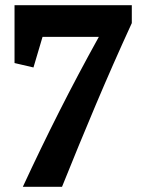

<svg xmlns="http://www.w3.org/2000/svg" viewBox="-20 -720 552 740"><path d="M488 -700V-631Q415 -472 348.5 -314.5Q282 -157 219 0H68Q137 -149 208 -289.5Q279 -430 361 -578H144L109 -460L36 -477V-700Z"/></svg>

Font: Brawler
Style: Bold
Weight: 700
Designer: Oleg Frolov, Haley Fiege
Foundry: Oleg Frolov, Haley Fiege
Version: Version 1.101; ttfautohint (v1.8.3)